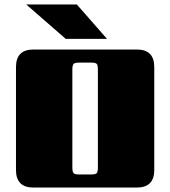

<svg xmlns="http://www.w3.org/2000/svg" viewBox="-20 -845 768 865"><path d="M675 -543V-79Q675 0 596 0H131Q52 0 52 -79V-543Q52 -622 131 -622H596Q675 -622 675 -543ZM421 -90V-532Q421 -552 415.5 -557.5Q410 -563 390 -563H337Q318 -563 312 -557.5Q306 -552 306 -532V-90Q306 -70 312 -64.5Q318 -59 337 -59H390Q410 -59 415.5 -64.5Q421 -70 421 -90ZM326 -825 462 -670H276L98 -825Z"/></svg>

Font: Sarpanch Black
Style: Regular
Weight: 900
Designer: Manushi Parikh (Devanagari and Latin), Jyotish Sonowal (Devanagari)
Foundry: Indian Type Foundry
Version: Version 2.004;PS 1.0;hotconv 1.0.78;makeotf.lib2.5.61930; tt